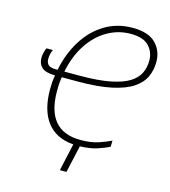

<svg xmlns="http://www.w3.org/2000/svg" viewBox="-128 -825 974 1098"><g transform="rotate(15 359.0 -276.0)"><path d="M575 -33Q546 -19 505.5 -5.5Q465 8 404 10L368 171H329L365 9Q261 1 208 -68.5Q155 -138 155 -261Q155 -283 156.5 -303.5Q158 -324 162 -345Q105 -346 83 -366.5Q61 -387 61 -422Q61 -440 65.5 -456Q70 -472 75 -482H113Q108 -473 104 -458Q100 -443 100 -427Q100 -405 112 -392.5Q124 -380 158 -380H168Q188 -480 236.5 -557.5Q285 -635 357.5 -679Q430 -723 521 -723Q615 -723 658.5 -679Q702 -635 702 -569Q702 -521 683 -480Q664 -439 619 -409Q574 -379 495 -362Q416 -345 296 -345H202Q200 -334 198 -314Q196 -294 196 -262Q196 -26 398 -26Q459 -26 502.5 -40.5Q546 -55 576 -70ZM208 -380H298Q407 -380 478 -394Q549 -408 589 -433Q629 -458 645 -492Q661 -526 661 -567Q661 -617 627.5 -652Q594 -687 520 -687Q446 -687 382 -650Q318 -613 272.5 -544Q227 -475 208 -380Z"/></g></svg>

Font: Noto Sans Disp ExtLt
Style: Italic
Weight: 200
Italic angle: -12°
Designer: Monotype Design Team
Foundry: Monotype Imaging Inc.
Version: Version 2.000;GOOG;noto-source:20170915:90ef993387c0